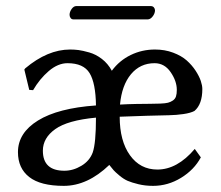

<svg xmlns="http://www.w3.org/2000/svg" viewBox="-20 -602 727 632"><path d="M465.8 -538.1H222.2Q215.8 -538.1 212.4 -542.7Q209 -547.4 209 -553.2Q209 -563 215.8 -572.5Q222.7 -582 231 -582H476.1Q482.9 -582 486.6 -577.6Q490.2 -573.2 490.2 -567.9Q490.2 -558.1 482.7 -548.1Q475.1 -538.1 465.8 -538.1ZM295.9 -214.8Q202.6 -206.1 161.9 -177Q121.1 -147.9 121.1 -106Q121.1 -40 191.9 -40Q220.7 -40 247.8 -56.2Q274.9 -72.3 285.2 -100.1Q295.9 -130.9 295.9 -214.8ZM375 -257.8Q400.9 -259.3 429.2 -259.8Q457.5 -260.3 473.9 -260.3Q490.2 -260.3 507.3 -261Q524.4 -261.7 533 -263.9Q541.5 -266.1 549.1 -271.2Q556.6 -276.4 559.3 -284.7Q562 -293 562 -306.2Q562 -335 541.7 -364.5Q521.5 -394 488.8 -394Q441.4 -394 411.1 -357.7Q380.9 -321.3 375 -257.8ZM202.1 -394Q170.9 -394 140.6 -368.2Q110.4 -342.3 88.9 -305.2L76.2 -306.2L60.1 -373L63 -377Q136.7 -439 210.9 -439Q224.6 -439 238.3 -437.3Q252 -435.5 273.7 -429.4Q295.4 -423.3 315.4 -408Q335.4 -392.6 348.1 -369.1Q373 -402.8 410.2 -420.9Q447.3 -439 490.2 -439Q522.5 -439 549.8 -428.7Q577.1 -418.5 594.5 -403.1Q611.8 -387.7 623.8 -369.4Q635.7 -351.1 640.9 -335.7Q646 -320.3 646 -309.1Q646 -258.8 620.1 -236.8Q607.4 -230 584 -226.6Q560.5 -223.1 536.1 -222.7Q511.7 -222.2 463.1 -220.9Q414.6 -219.7 374 -217.8Q374 -138.2 407.7 -91.1Q441.4 -43.9 498 -43.9Q563.5 -43.9 621.1 -111.8L641.1 -84Q619.1 -43 575.9 -16.6Q532.7 9.8 483.9 9.8Q458 9.8 435.8 4.4Q413.6 -1 400.1 -6.8Q386.7 -12.7 372.8 -24.4Q358.9 -36.1 354 -41.7Q349.1 -47.4 339.8 -59.1Q268.1 9.8 189.9 9.8Q113.3 9.8 76.2 -19.3Q39.1 -48.3 39.1 -101.1Q39.1 -164.6 105 -205.3Q170.9 -246.1 295.9 -254.9Q294.9 -328.6 274.9 -361.3Q254.9 -394 202.1 -394Z"/></svg>

Font: Linux Biolinum G
Style: Regular
Weight: 400
Designer: Philipp H. Poll
Foundry: Philipp H. Poll
Version: Version 1.1.0 ; ttfautohint (v1.6)